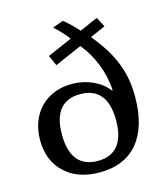

<svg xmlns="http://www.w3.org/2000/svg" viewBox="-111 -816 790 911"><g transform="rotate(-15 284.5 -360.0)"><path d="M426 -351H422C385 -400 318 -430 245 -430C119 -430 32 -342 32 -211C32 -144 53 -90 96 -50C138 -10 195 10 268 10C431 10 521 -99 521 -294C521 -414 486 -507 392 -621L467 -654L442 -702L353 -663C318 -700 300 -718 282 -730L230 -711C254 -690 280 -662 297 -639L176 -586L199 -535L332 -593C385 -530 421 -442 426 -351ZM139 -210C139 -318 184 -373 272 -373C360 -373 405 -318 405 -210C405 -101 360 -45 272 -45C184 -45 139 -101 139 -210Z"/></g></svg>

Font: Domine
Style: Regular
Weight: 400
Designer: Pablo Impallari, Rodrigo Fuenzalida, Brenda Gallo
Foundry: Pablo Impallari, Rodrigo Fuenzalida, Brenda Gallo
Version: Version 2.000